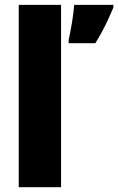

<svg xmlns="http://www.w3.org/2000/svg" viewBox="-20 -780 493 800"><path d="M234.4 0H58.1V-759.8H234.4ZM452.6 -759.8V-749Q441.9 -723.6 430.7 -699.2Q419.4 -674.8 406.5 -650.6Q393.6 -626.5 377.4 -600.1H266.1V-613.8Q269.5 -627.4 272.9 -646.2Q276.4 -665 279.8 -685.3Q283.2 -705.6 285.6 -725.1Q288.1 -744.6 289.1 -759.8Z"/></svg>

Font: Open Sans SemiCondensed ExtraBold
Style: Regular
Weight: 800
Width: 4
Designer: Monotype Design Team
Foundry: Monotype Imaging Inc.
Version: Version 3.000